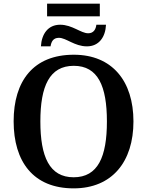

<svg xmlns="http://www.w3.org/2000/svg" viewBox="-20 -1026 810 1056"><path d="M239 -936H529V-1006H239ZM205 -771H258C262 -796 272 -818 304 -818C344 -818 390 -771 458 -771C524 -771 560 -822 563 -890H510C507 -865 495 -843 465 -843C425 -843 377 -890 311 -890C244 -890 209 -839 205 -771ZM385 10C597 10 714 -137 714 -358C714 -580 597 -725 386 -725C163 -725 55 -580 55 -359C55 -137 163 10 385 10ZM385 -51C252 -51 202 -164 202 -358C202 -552 252 -664 386 -664C519 -664 568 -552 568 -358C568 -164 519 -51 385 -51Z"/></svg>

Font: Noto Serif Semi
Style: Regular
Weight: 600
Designer: Monotype Design Team
Foundry: Monotype Imaging Inc.
Version: Version 1.002